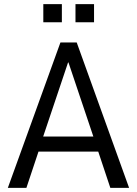

<svg xmlns="http://www.w3.org/2000/svg" viewBox="-20 -911 664 931"><path d="M18 0 273 -705H352L606 0H515L448 -201L485 -176H139L175 -201L108 0ZM310 -608 183 -230 168 -249H455L439 -230L312 -608ZM346 -803V-891H436V-803ZM190 -803V-891H280V-803Z"/></svg>

Font: Nunito Sans 10pt Condensed Medium
Style: Regular
Weight: 500
Width: 3
Designer: Vernon Adams
Foundry: Vernon Adams
Version: Version 3.101;gftools[0.9.27]